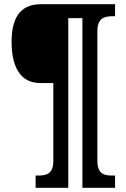

<svg xmlns="http://www.w3.org/2000/svg" viewBox="-20 -780 600 911"><path d="M149 111H304V-694H371V111H526V53H514C475 53 442 46 442 -17V-631C442 -694 475 -703 514 -703H526V-760H173C72 -760 35 -689 35 -582C35 -478 67 -386 171 -386H233V-17C233 46 200 53 160 53H149Z"/></svg>

Font: Noto Serif Khmer Condensed Black
Style: Regular
Weight: 900
Width: 3
Designer: Danh Hong and the Monotype Design Team
Foundry: Monotype Imaging Inc.
Version: Version 2.004